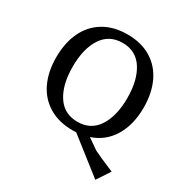

<svg xmlns="http://www.w3.org/2000/svg" viewBox="-209 -886 1226 1276"><g transform="rotate(30 404.0 -248.0)"><path d="M68 -352Q68 -462 107 -545Q146 -628 222 -674Q298 -720 404 -720Q510 -720 585.5 -674Q661 -628 700 -545Q739 -462 739 -352Q739 -221 684 -129.5Q629 -38 527 -4L609 53Q618 58 668 80.5Q718 103 767 123L700 224L432 14Q423 15 404 15Q298 15 222 -31Q146 -77 107 -159.5Q68 -242 68 -352ZM613 -352Q613 -490 559.5 -572.5Q506 -655 404 -655Q301 -655 247.5 -572.5Q194 -490 194 -352Q194 -215 247.5 -132.5Q301 -50 404 -50Q506 -50 559.5 -132.5Q613 -215 613 -352Z"/></g></svg>

Font: Andada Pro SemiBold
Style: Regular
Weight: 600
Designer: Carolina Giovagnoli
Foundry: Huerta Tipografica
Version: Version 3.005